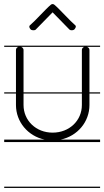

<svg xmlns="http://www.w3.org/2000/svg" viewBox="-23 -686 509 938"><path d="M225.4 -662.9C200.9 -642.7 147.4 -582.3 123 -562.1C117.2 -557.3 121.3 -548.7 126.1 -543C130.9 -537.2 145.4 -536.3 151.2 -541.1L234 -625.8L316.8 -541.1C322.5 -536.3 336.1 -537.2 340.9 -543C345.7 -548.7 350.8 -557.3 345 -562.1C320.6 -582.3 267.1 -642.7 242.6 -662.9C237.4 -667.2 230.6 -667.2 225.4 -662.9ZM-2.5 226V232H466V226ZM-2.5 -463V-457H66.6C59.8 -454.8 55 -449 55 -442V-235H-2.5V-229H55V-173C55 -90.6 113.6 -21.1 195 -4H-2.5V8H466V-4H273.3C355.4 -21.1 414 -90.6 414 -173V-229H466V-235H414V-442C414 -449 409.2 -454.8 401.9 -457H466V-463ZM377 -229V-173C377 -97 316 -38 234 -38C153 -38 92 -97 92 -173V-229ZM377 -235H92V-442C92 -446 90 -450 86 -454C84.1 -455.4 82.3 -456.4 80.3 -457H388.6C381.8 -454.8 377 -449 377 -442Z"/></svg>

Font: LetsTraceRuled
Style: Medium
Weight: 500
Version: Version 003.000